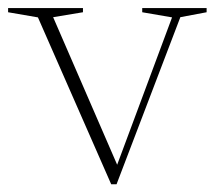

<svg xmlns="http://www.w3.org/2000/svg" viewBox="-26 -456 557 486"><path d="M430.5 -412.5 269 10.5H255.5L70 -412L-5.5 -425V-435.5H184V-425L108.5 -412.5L277.5 -23L263.5 -20L409.5 -412L334 -425V-435.5H497V-425Z"/></svg>

Font: Newsreader 24pt ExtraLight
Style: Regular
Weight: 250
Designer: Hugues Gentile
Foundry: Production Type
Version: Version 1.003